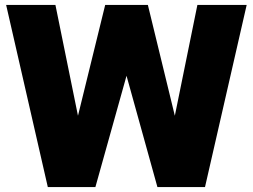

<svg xmlns="http://www.w3.org/2000/svg" viewBox="-20 -763 1031 783"><path d="M5 -743H206L298 -291L409 -743H583L693 -291L785 -743H986L816 0H622L496 -454L369 0H175Z"/></svg>

Font: Exo Black
Style: Regular
Weight: 900
Designer: Natanael Gama
Foundry: Natanael Gama
Version: Version 1.500; ttfautohint (v1.6)